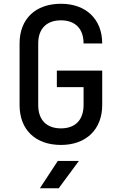

<svg xmlns="http://www.w3.org/2000/svg" viewBox="-20 -760 640 1020"><path d="M304 10C437 10 523 -72 523 -202V-385H282V-297H424V-202C424 -122 379 -78 304 -78C228 -78 183 -122 183 -202V-529C183 -608 228 -652 304 -652C379 -652 424 -608 424 -529H523C523 -658 437 -740 304 -740C169 -740 84 -660 84 -529V-202C84 -70 169 10 304 10ZM192 240H292L399 95H287Z"/></svg>

Font: JetBrains Mono Medium
Style: Regular
Weight: 436
Monospace: yes
Designer: Philipp Nurullin, Konstantin Bulenkov
Foundry: JetBrains
Version: Version 2.305